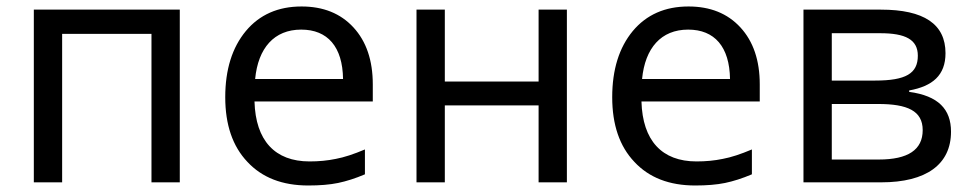

<svg xmlns="http://www.w3.org/2000/svg" viewBox="-20 -566 3005 596"><path d="M172.9 -460.9H450.2V0H538.1V-536.1H85V0H172.9Z M937 9.8C972.7 9.8 1003.4 7.3 1029.3 2C1055.2 -3.4 1083 -12.2 1112.8 -24.9V-102.1C1078.1 -87.4 1048.3 -77.6 1022.5 -72.8C996.6 -67.4 969.7 -64.9 940.9 -64.9C833.5 -64.9 773.4 -129.4 770 -251H1137.2V-304.2C1137.2 -378.4 1117.2 -437.5 1077.1 -481C1037.1 -524.4 983.4 -545.9 916 -545.9C843.3 -545.9 785.6 -520.5 743.2 -469.7C700.7 -418.5 679.2 -350.1 679.2 -264.2C679.2 -178.7 702.1 -111.8 748 -63.5C793.5 -14.6 856.4 9.8 937 9.8ZM915 -474.1C997.1 -474.1 1043.5 -420.9 1044.9 -320.8H772C781.2 -417 831.1 -474.1 915 -474.1Z M1272.9 -536.1V0H1360.8V-238.8H1651.9V0H1739.7V-536.1H1651.9V-313H1360.8V-536.1Z M2138.2 9.8C2173.8 9.8 2204.6 7.3 2230.5 2C2256.3 -3.4 2284.2 -12.2 2314 -24.9V-102.1C2279.3 -87.4 2249.5 -77.6 2223.6 -72.8C2197.8 -67.4 2170.9 -64.9 2142.1 -64.9C2034.7 -64.9 1974.6 -129.4 1971.2 -251H2338.4V-304.2C2338.4 -378.4 2318.4 -437.5 2278.3 -481C2238.3 -524.4 2184.6 -545.9 2117.2 -545.9C2044.4 -545.9 1986.8 -520.5 1944.3 -469.7C1901.9 -418.5 1880.4 -350.1 1880.4 -264.2C1880.4 -178.7 1903.3 -111.8 1949.2 -63.5C1994.6 -14.6 2057.6 9.8 2138.2 9.8ZM2116.2 -474.1C2198.2 -474.1 2244.6 -420.9 2246.1 -320.8H1973.1C1982.4 -417 2032.2 -474.1 2116.2 -474.1Z M2915 -400.9C2915 -491.2 2848.1 -536.1 2714.4 -536.1H2474.1V0H2715.3C2855.5 0 2932.1 -55.7 2932.1 -157.2C2932.1 -227.1 2892.6 -268.6 2802.2 -280.8V-285.2C2874.5 -298.3 2915 -332 2915 -400.9ZM2829.1 -393.1C2829.1 -337.9 2792 -315.9 2696.3 -315.9H2562V-462.9H2712.4C2790.5 -462.9 2829.1 -443.4 2829.1 -393.1ZM2844.2 -162.1C2844.2 -101.1 2798.8 -70.8 2708 -70.8H2562V-243.2H2706.1C2796.4 -243.2 2844.2 -222.2 2844.2 -162.1Z"/></svg>

Font: Noto Reveo Sans
Style: Regular
Weight: 400
Designer: Monotype Design team
Foundry: Monotype Imaging Inc.
Version: Version 1.04